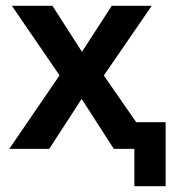

<svg xmlns="http://www.w3.org/2000/svg" viewBox="-20 -514 612 663"><path d="M444 129V0H408V-92H552V129ZM12 0 207 -285 208 -221 21 -494H161L276 -315H250L366 -494H504L317 -222L318 -283L514 0H373L250 -191H274L150 0Z"/></svg>

Font: Nunito Sans 10pt SemiCondensed
Style: Bold
Weight: 700
Width: 4
Designer: Vernon Adams
Foundry: Vernon Adams
Version: Version 3.101;gftools[0.9.27]